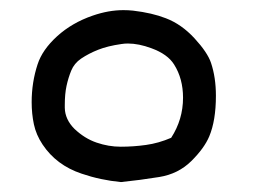

<svg xmlns="http://www.w3.org/2000/svg" viewBox="-20 -167 540 379"><path d="M42.5 34.7Q42.5 -4.4 54.2 -40Q63.5 -68.8 92.8 -95.5Q122.1 -122.1 163.1 -136.2Q194.3 -147 223.6 -147Q233.4 -147 242.7 -146Q280.3 -141.6 307.6 -130.9Q338.4 -119.1 364 -91.3Q389.6 -63.5 396.5 -43Q406.2 -14.2 406.2 22Q406.2 70.8 393.1 102.1Q383.3 125.5 357.7 150.9Q332 176.3 294.4 182.4Q256.8 188.5 218.8 192.4Q178.2 188.5 141.1 175.8Q91.3 159.2 64 118.2Q51.3 99.1 46.9 78.4Q42.5 57.6 42.5 34.7ZM341.3 25.9Q341.3 -11.7 323.7 -39.6Q311 -60.1 278.8 -71.8Q253.9 -81.1 232.4 -81.1Q226.1 -81.1 219.7 -80.1Q192.4 -76.2 173.8 -68.8Q155.3 -61.5 140.1 -51.3Q126.5 -42 120.6 -27.6Q114.7 -13.2 111.3 2.7Q107.9 18.6 107.9 40Q107.9 43 107.9 45.9Q108.4 68.8 127 87.4Q147 106.4 170.7 114.5Q194.3 122.6 218.3 122.6Q243.7 122.6 268.3 119.1Q293 115.7 317.9 105Q341.3 68.8 341.3 25.9Z"/></svg>

Font: Bakudai
Style: Bold
Weight: 700
Version: Version 1.48